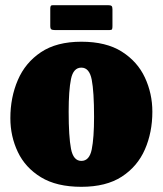

<svg xmlns="http://www.w3.org/2000/svg" viewBox="-20 -701 628 741"><path d="M20 -245Q20 -325 48.8 -392Q77.5 -459 138 -499.5Q198.5 -540 294 -540Q389.5 -540 450 -501.8Q510.5 -463.5 539.2 -401.8Q568 -340 568 -270Q568 -190 539.2 -124.2Q510.5 -58.5 450 -19.2Q389.5 20 294 20Q198.5 20 138 -17Q77.5 -54 48.8 -114.5Q20 -175 20 -245ZM245 -270Q245 -173.5 254 -126.8Q263 -80 294 -80Q325 -80 334 -124.2Q343 -168.5 343 -250Q343 -347 334 -393.5Q325 -440 294 -440Q263 -440 254 -396Q245 -352 245 -270ZM174 -601V-667.5Q174 -674.5 175.8 -677.8Q177.5 -681 184 -681H397Q406.5 -681 410.2 -678.2Q414 -675.5 414 -665.5V-600Q414 -592 412.5 -588.5Q411 -585 403 -585H191.5Q182 -585 178 -587.8Q174 -590.5 174 -601Z"/></svg>

Font: Besley* Narrow Fatface
Style: Regular
Weight: 900
Width: 4
Designer: Owen Earl
Foundry: indestructible type*
Version: Version 3.000; ttfautohint (v1.8.3)